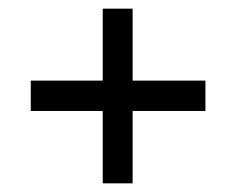

<svg xmlns="http://www.w3.org/2000/svg" viewBox="-20 -525 550 443"><path d="M217 -102V-269H51V-339H217V-505H286V-339H454V-269H286V-102Z"/></svg>

Font: Manuale SemiBold
Style: Italic
Weight: 600
Italic angle: -11°
Designer: Eduardo Tunni / Pablo Cosgaya
Foundry: Eduardo Tunni / Pablo Cosgaya
Version: Version 1.002